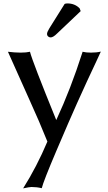

<svg xmlns="http://www.w3.org/2000/svg" viewBox="-20 -795 620 1098"><path d="M25.4 -499Q65.4 -494.1 98.1 -494.1Q130.9 -494.1 151.4 -499Q165 -444.3 301.8 -108.4Q384.8 -287.1 451.2 -495.1L452.1 -499Q471.7 -494.1 500 -494.1Q533.2 -494.1 556.6 -500Q555.7 -497.1 530.8 -443.8Q505.9 -390.6 478.5 -332L419.9 -203.1Q377 -107.4 302.7 66.9Q228.5 241.2 218.8 281.2Q190.4 274.4 160.2 274.4Q148.4 274.4 112.3 282.2Q190.4 158.2 251 14.6Q207 -95.7 146.5 -228.5Q31.2 -484.4 25.4 -499ZM262.7 -633.8 349.6 -772.5Q355.5 -775.4 365.2 -775.4Q408.2 -775.4 435.5 -747.1L441.4 -731.4L306.6 -603.5Q283.2 -580.1 268.6 -581.1Q261.7 -581.1 255.4 -586.4Q249 -591.8 249 -601.6Q249 -611.3 262.7 -633.8Z"/></svg>

Font: GenEi LateMin P v2
Style: Medium
Weight: 500
Designer: o_tamon (Modified)
Foundry: o_tamon / Adobe Systems Incorporated / FONT 910 / Philipp H. Poll
Version: Version 2.1;Original Version 1.004